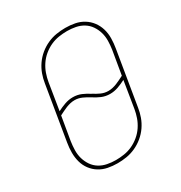

<svg xmlns="http://www.w3.org/2000/svg" viewBox="-175 -870 950 1005"><g transform="rotate(-30 300.0 -367.5)"><path d="M247 8Q217 8 189 2.5Q161 -3 137.5 -17.5Q114 -32 97.5 -54Q81 -76 73.5 -103Q66 -130 66 -159.5Q66 -189 71 -218L125 -544Q129 -571 138.5 -597.5Q148 -624 164.5 -648Q181 -672 204 -691Q227 -710 253.5 -722Q280 -734 307.5 -738.5Q335 -743 362 -743Q392 -743 420 -737.5Q448 -732 471.5 -717.5Q495 -703 511.5 -681Q528 -659 536 -632Q544 -605 543.5 -575.5Q543 -546 538 -517L484 -191Q480 -164 470.5 -137.5Q461 -111 444.5 -87Q428 -63 405 -44Q382 -25 355.5 -13Q329 -1 301.5 3.5Q274 8 247 8ZM394 -344Q407 -344 420 -347Q433 -350 445.5 -355Q458 -360 470 -366Q482 -372 494 -378L518 -520Q522 -546 522.5 -572.5Q523 -599 516 -623Q509 -647 495 -667.5Q481 -688 460 -701Q439 -714 413.5 -719Q388 -724 362 -724Q337 -724 311.5 -720Q286 -716 262 -705Q238 -694 217 -676.5Q196 -659 181 -636.5Q166 -614 157.5 -589.5Q149 -565 145 -541L119 -380Q142 -392 166 -400.5Q190 -409 215 -409Q242 -409 265.5 -399Q289 -389 310 -375H311Q329 -363 350 -353.5Q371 -344 394 -344ZM247 -11Q272 -11 297.5 -15Q323 -19 347 -30Q371 -41 392 -58.5Q413 -76 428 -98.5Q443 -121 451.5 -145.5Q460 -170 464 -194L490 -355Q467 -343 443 -334.5Q419 -326 394 -326Q367 -326 343.5 -336Q320 -346 299 -360Q280 -372 259 -381.5Q238 -391 215 -391Q202 -391 189 -388Q176 -385 163.5 -380Q151 -375 139 -369Q127 -363 115 -357L91 -215Q87 -189 86.5 -162.5Q86 -136 93 -112Q100 -88 114 -67.5Q128 -47 149 -34Q170 -21 195.5 -16Q221 -11 247 -11Z"/></g></svg>

Font: Iosevka SS04 Th Ex Obl
Style: Regular
Weight: 100
Width: 7
Italic angle: -9°
Monospace: yes
Designer: Belleve Invis
Foundry: Belleve Invis
Version: Version 19.0.0; ttfautohint (v1.8.4)